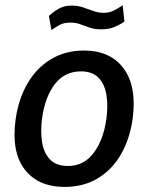

<svg xmlns="http://www.w3.org/2000/svg" viewBox="-20 -726 584 756"><path d="M234.5 10Q130 10 77 -59.2Q24 -128.5 41.5 -256Q53 -337.5 88.8 -398.2Q124.5 -459 181 -493Q237.5 -527 310.5 -527Q415 -527 467.2 -456Q519.5 -385 502 -256Q490.5 -177.5 455.8 -117.5Q421 -57.5 365 -23.8Q309 10 234.5 10ZM248 -72.5Q310 -72.5 348.8 -123.8Q387.5 -175 399 -259Q406 -310.5 399 -352.8Q392 -395 367.8 -420Q343.5 -445 298.5 -445Q234.5 -445 195.8 -394.5Q157 -344 145.5 -259Q139 -208.5 145.8 -166Q152.5 -123.5 177 -98Q201.5 -72.5 248 -72.5ZM182.5 -607.5 172.5 -663.5Q191.5 -680.5 212.2 -692.2Q233 -704 262 -704Q286.5 -704 307 -697Q327.5 -690 347.2 -682.8Q367 -675.5 388.5 -675.5Q410.5 -675.5 428.8 -684.8Q447 -694 463 -705.5L470 -641Q455.5 -630.5 432.2 -620.5Q409 -610.5 378.5 -610.5Q352.5 -610.5 333.8 -617Q315 -623.5 297 -630.2Q279 -637 256.5 -637Q233 -637 216.8 -628.8Q200.5 -620.5 182.5 -607.5Z"/></svg>

Font: Public Sans Medium
Style: Italic
Weight: 500
Italic angle: -8°
Designer: The Public Sans project authors (U.S. Web Design System). Libre Franklin designed by Pablo Impallari and Rodrigo Fuenzal
Version: Version 1.007; ttfautohint (v1.8.1) -l 8 -r 50 -G 200 -x 14 